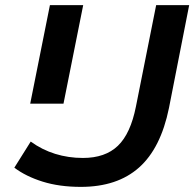

<svg xmlns="http://www.w3.org/2000/svg" viewBox="-20 -720 759 750"><path d="M296 10Q212 10 146.5 -10.5Q81 -31 36 -65L100 -167Q144 -135 195.5 -119Q247 -103 304 -103Q391 -103 440.5 -150.5Q490 -198 511 -304L590 -700H719L640 -298Q608 -141 523 -65.5Q438 10 296 10ZM98 -315 175 -700H305L228 -315Z"/></svg>

Font: Montserrat Thin SemiBold
Style: Italic
Weight: 600
Italic angle: -11.3°
Version: Version 9.000